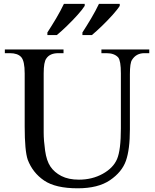

<svg xmlns="http://www.w3.org/2000/svg" viewBox="-20 -974 818 1011"><path d="M514 -694V-713.5H766V-694H740.5Q697 -694 675 -658.5Q664 -642.5 664 -583V-293Q664 -186.5 643 -127.2Q622 -68 559.2 -25.2Q496.5 17.5 389 17.5Q272.5 17.5 212.2 -23.5Q152 -64.5 126 -133Q110 -180 110 -308V-587.5Q110 -653 91.5 -673.5Q73 -694 32 -694H5.5V-713.5H314.5V-694H287Q242.5 -694 224 -666Q210 -647.5 210 -587.5V-276Q210 -234.5 217.5 -181Q225 -127.5 245.5 -97Q266 -66.5 303.2 -47.2Q340.5 -28 395.5 -28Q465.5 -28 521 -58.8Q576.5 -89.5 596.5 -136.8Q616.5 -184 616.5 -298.5V-587.5Q616.5 -654 602.5 -671.5Q582 -694 541 -694ZM229.5 -789.5V-803Q240 -819.5 252 -838.5Q264 -857.5 275.8 -877.5Q287.5 -897.5 298 -917Q308.5 -936.5 316.5 -953.5H426V-943Q420.5 -934 410.8 -921.8Q401 -909.5 388.5 -895.5Q376 -881.5 361.8 -866.8Q347.5 -852 333 -838Q318.5 -824 304.8 -811.5Q291 -799 279.5 -789.5ZM414 -789.5V-803Q424.5 -819.5 436.5 -838.5Q448.5 -857.5 460.2 -877.5Q472 -897.5 482.5 -917Q493 -936.5 501 -953.5H610.5V-943Q605 -934 595.2 -921.8Q585.5 -909.5 573 -895.5Q560.5 -881.5 546.2 -866.8Q532 -852 517.5 -838Q503 -824 489.2 -811.5Q475.5 -799 464 -789.5Z"/></svg>

Font: MM Phetkon
Style: Regular
Weight: 400
Designer: Khon Soe Zaw Thu
Version: Version 1.00 July 15, 2016, initial release